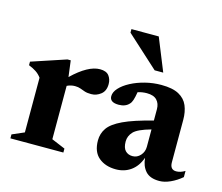

<svg xmlns="http://www.w3.org/2000/svg" viewBox="-98 -798 1088 940"><g transform="rotate(15 446.5 -328.5)"><path d="M360.5 -440.5Q392.5 -440.5 406 -423Q419.5 -405.5 419.5 -381Q419.5 -346 397.5 -328.8Q375.5 -311.5 349 -311.5Q328.5 -311.5 315.8 -315.8Q303 -320 291.5 -324.5Q280 -329 263.5 -329Q242.5 -329 223 -319.5V-49L292 -20V0H23.5V-20L84.5 -46.5V-323.5Q72.5 -340 56.5 -350.5Q40.5 -361 19 -369.5V-387.5L193.5 -445.5H210L220.5 -363.5Q300.5 -440.5 360.5 -440.5Z M781 13Q733.5 13 711 -12.2Q688.5 -37.5 685 -78.5Q668.5 -33 636 -10Q603.5 13 561 13Q507.5 13 473.8 -15.2Q440 -43.5 440 -101.5Q440 -136.5 459.5 -164.5Q479 -192.5 530.8 -217Q582.5 -241.5 679.5 -266V-323.5Q679.5 -352 663.2 -369.2Q647 -386.5 612 -386.5Q589 -386.5 566.5 -379.5Q562 -352.5 557.2 -338.2Q552.5 -324 545.5 -317Q527 -296 492.5 -296Q447 -296 447 -327.5Q447 -348.5 466 -369.2Q485 -390 517.2 -407Q549.5 -424 589.2 -434Q629 -444 670.5 -444Q727.5 -444 759.5 -426.5Q791.5 -409 804.5 -378Q817.5 -347 817.5 -306.5V-91.5Q817.5 -54 849 -54Q870.5 -54 893 -68V-36.5Q866.5 -14 836.8 -0.5Q807 13 781 13ZM572.5 -131.5Q572.5 -99.5 586.5 -85Q600.5 -70.5 623 -70.5Q646.5 -70.5 663 -89Q679.5 -107.5 679.5 -133V-221Q613 -202.5 592.8 -181Q572.5 -159.5 572.5 -131.5ZM663 -504.5H619.5L457.5 -652V-670H596Z"/></g></svg>

Font: Newsreader 16pt
Style: Bold
Weight: 700
Designer: Hugues Gentile
Foundry: Production Type
Version: Version 1.003; ttfautohint (v1.8.3)